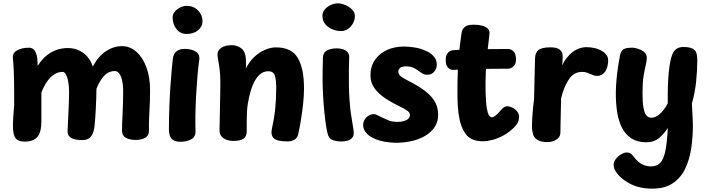

<svg xmlns="http://www.w3.org/2000/svg" viewBox="-20 -833 4216 1143"><path d="M56.7 -485Q53.3 -517.2 81.3 -533.1Q109.3 -549 152.3 -549Q169.7 -549 181.1 -538.2Q192.6 -527.3 198.4 -503.9Q204.3 -480.6 204.3 -441Q229.7 -480.2 258 -503.1Q286.3 -525.9 318.2 -536.4Q350 -547 384.3 -547Q418.8 -547 448.2 -533.8Q477.7 -520.6 499.5 -496.1Q521.3 -471.7 532.3 -437Q565.9 -499 611.3 -528.7Q656.8 -558.4 706.3 -558.4Q753.3 -558.4 791.3 -525.2Q829.3 -491.9 851.3 -433.2Q873.3 -374.6 873.3 -297Q873.3 -231 869.4 -165.9Q865.6 -100.9 866.6 -55Q867.3 -25.9 844.7 -12.9Q822.1 0 787.3 0Q751.8 0 729.1 -12.9Q706.3 -25.9 706.3 -55Q706.3 -94.9 709.8 -157.4Q713.3 -220 713.3 -294Q713.3 -325.4 707.5 -352Q701.7 -378.6 690.6 -394.3Q679.4 -410 664.3 -410Q624.9 -410 598.2 -379.8Q571.4 -349.7 554.3 -305Q553.3 -242 550.3 -184.5Q547.3 -127 543.3 -88Q539.8 -44.8 522.9 -21.9Q506.1 1 471.3 1Q421.8 1 402.1 -12.8Q382.3 -26.6 382.3 -48Q382.3 -62 383.8 -88.6Q385.3 -115.1 386.8 -148.6Q388.3 -182.1 389.7 -215.9Q391.1 -249.8 391.2 -278.3Q391.3 -306.9 389.3 -324Q386.4 -351.3 381.1 -368.9Q375.7 -386.4 368.8 -395.7Q361.9 -405 352.3 -405Q324.1 -405 300.2 -388.6Q276.3 -372.2 257.9 -344.2Q239.4 -316.2 226.3 -282V-110Q226.3 -45 202 -17.5Q177.7 10 128.3 10Q101.4 10 85.6 1.1Q69.8 -7.8 63.2 -30.4Q56.6 -53.1 57.1 -92.8Q57.7 -132.4 63.3 -194Q64.3 -201 64.3 -207Q64.3 -213 64.3 -228.5Q64.3 -244 64.3 -278Q64.3 -352 62.2 -403.9Q60.1 -455.9 56.7 -485Z M1009.2 -486Q1013.6 -515.1 1032.8 -528.6Q1052 -542 1076.6 -542Q1119.8 -542 1145.3 -525.9Q1170.9 -509.9 1166.1 -476Q1160.1 -434.9 1155.4 -378.9Q1150.7 -323 1147.3 -262.3Q1143.9 -201.6 1143.3 -146.7Q1142.7 -91.8 1143.9 -53Q1145.7 -18.4 1118.4 -3.7Q1091.2 11 1052.6 11Q1018.7 11 1002.1 -6.7Q985.6 -24.3 985.6 -63Q985.6 -129.2 988.1 -196.5Q990.6 -263.8 994.7 -322.8Q998.8 -381.8 1002.9 -424.7Q1007 -467.7 1009.2 -486ZM1007.6 -730Q1007.6 -747.9 1020.1 -763.1Q1032.7 -778.3 1052.1 -788.2Q1071.4 -798 1092.2 -798Q1132.2 -798 1158.9 -770.9Q1185.6 -743.8 1185.6 -707Q1185.6 -674.8 1158.9 -652.7Q1132.2 -630.7 1090.3 -630.7Q1054.2 -630.7 1030.9 -659.6Q1007.6 -688.4 1007.6 -730Z M1291.8 -338Q1291.8 -383.9 1287.8 -417Q1283.8 -450.1 1279.3 -473Q1274.8 -495.9 1274.8 -509Q1274.8 -532.2 1296.7 -548.1Q1318.7 -564 1361.8 -564Q1386.2 -564 1410.2 -549.6Q1434.2 -535.2 1441 -503Q1443 -494.7 1444.1 -475.8Q1445.1 -457 1443.8 -425Q1464.3 -467 1494.7 -495Q1525 -523 1558.7 -537Q1592.3 -551 1622.8 -551Q1715.8 -551 1752.8 -488Q1789.8 -425 1789.8 -306Q1789.8 -266 1784.7 -217.4Q1779.6 -168.8 1771.9 -121.4Q1764.3 -74 1755.9 -36Q1750.6 -11.1 1732.6 -1.1Q1714.7 9 1694.2 9Q1628.7 9 1609.6 -10.3Q1590.6 -29.7 1598.4 -65Q1612 -125.4 1618.2 -184.2Q1624.4 -243 1624.4 -308Q1624.4 -359.2 1615.6 -384.1Q1606.8 -409 1577.8 -409Q1553.4 -409 1533.8 -395.2Q1514.2 -381.4 1499.3 -355.9Q1484.3 -330.3 1473.3 -294.1Q1462.2 -257.9 1454.8 -213Q1451.8 -193 1450.3 -168.3Q1448.8 -143.6 1448.8 -114.3Q1448.8 -85 1448.8 -50Q1448.8 -20.9 1429.7 -7.4Q1410.6 6 1367.8 6Q1348.6 6 1329.9 -0.3Q1311.2 -6.6 1299 -20.7Q1286.8 -34.9 1286.8 -58Q1286.8 -75.4 1287.8 -108.1Q1288.8 -140.7 1289.3 -180.7Q1289.8 -220.8 1290.8 -261.9Q1291.8 -303 1291.8 -338Z M1902.3 -490.2Q1904.1 -522.1 1928.6 -533.7Q1953.1 -545.2 1984.3 -545.2Q2002.3 -545.2 2019.8 -540.3Q2037.3 -535.4 2048.5 -523.3Q2059.7 -511.2 2058.7 -490.2Q2057.4 -456.9 2056.9 -414.6Q2056.4 -372.3 2057.1 -326.9Q2057.7 -281.4 2060.7 -238.8Q2063.7 -196.1 2068.1 -162Q2075.4 -112.6 2080.7 -83.6Q2086 -54.7 2086 -37.7Q2086 -17.7 2067.5 -4.2Q2049 9.3 2009.9 9.3Q1987.8 9.3 1965.2 2.6Q1942.7 -4.1 1933.9 -26.3Q1928 -40.4 1922.2 -77Q1916.3 -113.6 1911.2 -163.3Q1906.1 -213 1903.2 -266.5Q1900.3 -320 1900.3 -368Q1900.3 -399.6 1900.8 -421.7Q1901.3 -443.9 1901.8 -460.2Q1902.3 -476.4 1902.3 -490.2ZM1899.4 -740Q1899.4 -759.9 1913.2 -776.4Q1927 -792.9 1948.4 -802.9Q1969.9 -813 1992.3 -813Q2010.2 -813 2033.4 -803.9Q2056.7 -794.9 2074.6 -777.7Q2092.6 -760.4 2092.6 -737.1Q2092.6 -715.1 2081.7 -694.6Q2070.8 -674.1 2052.1 -661.1Q2033.3 -648 2009.3 -648Q1986.7 -648 1961.2 -657.6Q1935.8 -667.1 1917.6 -687.4Q1899.4 -707.8 1899.4 -740Z M2512.1 -531.7Q2541.7 -519.8 2561 -498.8Q2580.3 -477.9 2580.3 -449Q2580.3 -424.4 2564.9 -406.2Q2549.6 -388 2523.3 -388Q2507.8 -388 2495.1 -395.4Q2482.4 -402.9 2469.2 -413Q2455.9 -423.1 2438.5 -430.6Q2421.1 -438 2395.3 -438Q2373.3 -438 2362.3 -429.1Q2351.3 -420.1 2351.3 -408.6Q2351.3 -391.3 2363.3 -380.6Q2375.3 -369.9 2403.3 -356Q2473.8 -320.8 2514.1 -288.6Q2554.3 -256.4 2571.3 -223.1Q2588.3 -189.7 2588.3 -150Q2588.3 -100.1 2557.8 -63.4Q2527.3 -26.7 2472.8 -5.8Q2418.2 15 2346.3 17Q2322.8 17 2295.7 14.4Q2268.7 11.9 2241.9 4.3Q2215.2 -3.2 2192.3 -15.9Q2169.7 -28.6 2155.8 -47.3Q2141.9 -66.1 2141.9 -89Q2141.9 -116 2161.8 -134.8Q2181.7 -153.6 2204.9 -153.6Q2216.2 -153.6 2228.6 -146.6Q2241 -139.7 2252.3 -134.4Q2270.7 -125.6 2292.4 -116.5Q2314.2 -107.4 2345.6 -107.4Q2367.8 -107.4 2384.7 -112.3Q2401.6 -117.2 2410.9 -126.4Q2420.3 -135.6 2420.3 -148Q2420.3 -161 2408.1 -171.4Q2395.8 -181.9 2368.3 -195Q2316.4 -219.7 2275.1 -246.8Q2233.7 -274 2209.5 -307.7Q2185.3 -341.3 2185.3 -383Q2185.3 -438 2212.2 -476.7Q2239 -515.3 2284.3 -535.7Q2329.7 -556 2384.2 -556Q2413.3 -556 2449.5 -550.2Q2485.7 -544.4 2512.1 -531.7Z M2727.6 -635.9Q2731.1 -659 2746.7 -672.5Q2762.3 -686 2799.8 -686Q2825 -686 2847.8 -680.7Q2870.6 -675.4 2883.8 -662.9Q2897 -650.4 2893.4 -627.1Q2887 -574.8 2881.1 -519.3Q2875.2 -463.8 2872.2 -405.4Q2869.2 -347 2870.8 -285Q2872.6 -220.7 2878.1 -188.4Q2883.6 -156.1 2891.6 -145.4Q2899.6 -134.8 2907.9 -134.8Q2916.9 -134.8 2928.2 -143.6Q2939.4 -152.3 2949.8 -163.7Q2960.2 -175.1 2966.2 -182.1Q2972.2 -189.1 2980.5 -194.7Q2988.8 -200.3 3000.4 -200.3Q3014.8 -200.3 3031 -192Q3047.2 -183.7 3058.7 -169.4Q3070.1 -155.1 3070.1 -136.1Q3070.1 -129.1 3066.2 -112.6Q3062.3 -96 3038 -72Q3011 -45.2 2978.2 -27.2Q2945.3 -9.2 2913.4 -0.6Q2881.4 8 2855.6 8Q2791.7 8 2761.1 -25.2Q2730.4 -58.3 2717.1 -115.4Q2707.8 -159.4 2705.4 -201.2Q2703.1 -243 2703.1 -288Q2703.1 -349 2705.3 -405.8Q2707.6 -462.6 2713.2 -519.5Q2718.8 -576.4 2727.6 -635.9ZM2679.4 -417Q2660.4 -416 2646.8 -430.8Q2633.2 -445.7 2633.2 -476.1Q2633.2 -504.8 2646.8 -519.1Q2660.4 -533.4 2679.4 -534.4Q2705.4 -536.4 2744.1 -537.9Q2782.7 -539.4 2827.3 -539.9Q2871.9 -540.4 2918 -540.9Q2964.1 -541.4 3005.1 -541.4Q3022.1 -541.4 3036.8 -527.1Q3051.6 -512.8 3051.8 -479Q3051.8 -450.9 3036.4 -437.4Q3021.1 -424 3005.1 -424Q2963.1 -424 2922.6 -423.5Q2882.1 -423 2842.3 -422.5Q2802.4 -422 2761.9 -420.5Q2721.4 -419 2679.4 -417Z M3165.1 -485.9Q3166.1 -520.1 3186.3 -535.7Q3206.6 -551.2 3257.4 -551.2Q3295.7 -551.2 3312.6 -537.4Q3329.4 -523.7 3329.4 -502.1Q3329.4 -496.1 3329.4 -487.4Q3329.4 -478.7 3328.9 -468.3Q3328.4 -458 3326.4 -444Q3350.8 -494 3388.7 -523.2Q3426.6 -552.3 3474.1 -552.3Q3490.1 -552.3 3515.4 -547.8Q3540.8 -543.2 3568.8 -526.2Q3580.8 -519.2 3592.8 -501.8Q3604.8 -484.4 3598.3 -448.7Q3592.7 -415 3575.1 -398.1Q3557.6 -381.1 3534.1 -381.1Q3524.1 -381.1 3515.6 -383.9Q3507.1 -386.8 3498.3 -391Q3487.6 -396.2 3474.6 -400.6Q3461.7 -404.9 3443.9 -404.9Q3395.8 -404.9 3366.1 -360Q3336.4 -315.1 3320.4 -248Q3319.4 -214 3318.9 -184.5Q3318.4 -155 3317.8 -129.9Q3317.2 -104.9 3316.7 -83.4Q3316.2 -61.9 3316.2 -44.9Q3316.2 -22.6 3302.3 -10.1Q3288.4 2.4 3270.9 7.7Q3253.4 13 3241.4 13Q3200 13 3179.7 0Q3159.3 -13 3153 -34.5Q3146.7 -56 3146.7 -81Q3146.7 -101 3148.6 -131Q3150.4 -161 3153.3 -191Q3156.2 -221 3159.2 -241Z M3670.7 -502.6Q3676.8 -531.2 3692.3 -540.2Q3707.8 -549.1 3744.2 -549.1Q3753.2 -549.1 3767.4 -545.7Q3781.7 -542.3 3796.3 -535.6Q3811 -528.8 3820.7 -517.2Q3830.4 -505.6 3830.4 -489.1Q3830.4 -470.2 3824.1 -444.8Q3817.7 -419.3 3811.3 -380.2Q3804.9 -341 3804.9 -280Q3804.9 -228 3810.1 -195.3Q3815.3 -162.6 3827.1 -147.3Q3838.8 -132.1 3858.7 -132.1Q3876 -132.1 3893.8 -143.7Q3911.7 -155.3 3927.7 -175.3Q3943.8 -195.3 3955.2 -218V-263Q3955.2 -310 3957.6 -356.1Q3960 -402.1 3965.9 -441.7Q3971.8 -481.2 3981.8 -507.2Q3989.8 -529.2 4005.9 -541.2Q4022 -553.2 4047.8 -553.2Q4085 -553.2 4102.7 -543.7Q4120.3 -534.2 4125.8 -517.2Q4131.2 -500.2 4131.2 -477.2Q4131.2 -416.2 4124.1 -347.6Q4116.9 -279 4098.9 -217Q4099.9 -196 4101.1 -174Q4102.2 -152 4103.5 -130Q4104.8 -108 4104.8 -86Q4104.8 -15 4094.6 52Q4084.4 119 4058.1 173Q4031.7 227 3984.3 258.5Q3937 290 3862.7 290Q3783.4 290 3725.6 258.1Q3667.8 226.1 3642.1 181.8Q3636 170.9 3634.5 162.3Q3633 153.7 3633 148.7Q3633 129.4 3646.5 112.7Q3660 95.9 3678.3 85.3Q3696.6 74.8 3711.2 74.8Q3725.2 74.8 3735.2 81.8Q3745.2 88.8 3755.2 102.8Q3776.3 131.6 3801.7 144.6Q3827.1 157.6 3855.1 157.6Q3891.3 157.6 3911.4 135.5Q3931.6 113.4 3941.5 62.9Q3951.4 12.3 3955.7 -71.4Q3931.7 -34.4 3902.3 -10.2Q3872.9 14 3828.9 14Q3775.8 14 3740.5 -8Q3705.2 -30 3684.2 -69.8Q3663.2 -109.6 3654.6 -162.1Q3646 -214.7 3646 -275Q3646 -314 3649.9 -356.4Q3653.8 -398.9 3659.5 -437.2Q3665.2 -475.6 3670.7 -502.6Z"/></svg>

Font: Playpen Sans Hebrew
Style: Regular
Weight: 400
Designer: Tom Grace, Laura Meseguer, Veronika Burian, José Scaglione
Foundry: TypeTogether
Version: Version 2.000